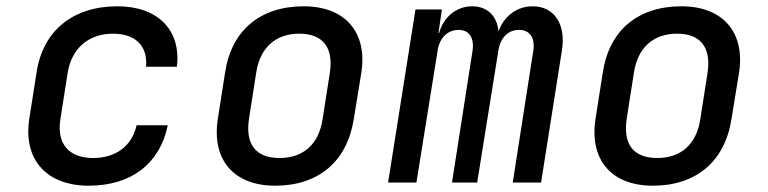

<svg xmlns="http://www.w3.org/2000/svg" viewBox="-20 -580 2440 610"><path d="M262 10C397 10 488 -60 513 -182H414C399 -116 348 -78 276 -78C200 -78 159 -122 172 -202L195 -349C208 -428 263 -473 339 -473C410 -473 450 -434 444 -368H542C556 -484 482 -560 353 -560C212 -560 116 -483 96 -349L73 -202C53 -72 129 10 262 10Z M854 10C992 10 1083 -67 1104 -202L1128 -349C1148 -478 1076 -560 945 -560C806 -560 715 -483 695 -349L672 -202C652 -72 723 10 854 10ZM868 -78C793 -78 759 -121 771 -202L794 -349C806 -429 856 -473 931 -473C1006 -473 1040 -429 1028 -349L1005 -202C993 -121 943 -78 868 -78Z M1213 0H1303L1370 -417C1376 -460 1402 -485 1437 -485C1471 -485 1488 -459 1481 -417L1416 0H1496L1563 -417C1569 -460 1594 -485 1629 -485C1664 -485 1681 -459 1674 -417L1609 0H1699L1765 -418C1779 -502 1742 -560 1672 -560C1622 -560 1580 -528 1564 -480C1559 -529 1529 -560 1480 -560C1430 -560 1389 -526 1375 -475H1373L1384 -550H1300Z M2054 10C2192 10 2283 -67 2304 -202L2328 -349C2348 -478 2276 -560 2145 -560C2006 -560 1915 -483 1895 -349L1872 -202C1852 -72 1923 10 2054 10ZM2068 -78C1993 -78 1959 -121 1971 -202L1994 -349C2006 -429 2056 -473 2131 -473C2206 -473 2240 -429 2228 -349L2205 -202C2193 -121 2143 -78 2068 -78Z"/></svg>

Font: JetBrains Mono Medium
Style: Italic
Weight: 436
Italic angle: -9°
Monospace: yes
Designer: Philipp Nurullin, Konstantin Bulenkov
Foundry: JetBrains
Version: Version 2.305